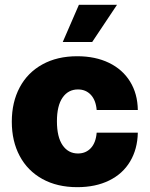

<svg xmlns="http://www.w3.org/2000/svg" viewBox="-20 -772 626 802"><path d="M29.3 -263.7Q29.3 -345.2 62.3 -407Q95.2 -468.8 157 -502.9Q218.8 -537.1 302.7 -537.1Q378.4 -537.1 435.3 -509.5Q492.2 -481.9 523.4 -431.2Q554.7 -380.4 555.7 -312.5H383.8Q380.4 -353.5 359.4 -376Q338.4 -398.4 305.7 -398.4Q265.1 -398.4 241.5 -364.5Q217.8 -330.6 217.8 -265.6Q217.8 -199.7 241.5 -165.3Q265.1 -130.9 305.7 -130.9Q338.4 -130.9 359.4 -153.3Q380.4 -175.8 383.8 -217.8H555.7Q554.2 -148.9 523.4 -97.4Q492.7 -45.9 436 -18.1Q379.4 9.8 302.7 9.8Q218.8 9.8 157 -24.4Q95.2 -58.6 62.3 -120.4Q29.3 -182.1 29.3 -263.7ZM309.6 -752H468.8L365.2 -596.7H242.2Z"/></svg>

Font: Pretendard Std Black
Style: Regular
Weight: 900
Designer: Base glyphs from Inter by Rasmus Andersson; Hangeul glyphs from Noto Sans CJK(Source Han Sans) by Jang Soo-young and Kan
Foundry: Kil Hyung-jin
Version: Version 1.309